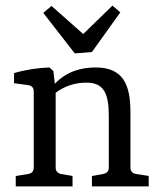

<svg xmlns="http://www.w3.org/2000/svg" viewBox="-20 -663 569 683"><path d="M509 0V-37L464 -44C452 -46 444 -53 444 -67V-264C444 -365 416 -423 320 -423C267 -423 216 -408 175 -365L170 -410L156 -423C118 -422 70 -415 30 -403V-367L81 -360C94 -358 100 -350 100 -338V-67C100 -54 93 -46 80 -44L36 -37V0H238V-37L197 -44C185 -47 178 -54 178 -67V-333C210 -357 247 -369 287 -369C350 -369 367 -330 367 -250V-67C367 -52 359 -47 347 -44L307 -37V0ZM380 -643 276 -542 163 -642 134 -617 246 -473 307 -478 408 -619Z"/></svg>

Font: Yrsa
Style: Regular
Weight: 400
Designer: Anna Giedrys (Yrsa+Rasa design), David Brezina (Yrsa art-direction, Rasa art-direction, design)
Foundry: Rosetta Type Foundry
Version: Version 1.001;PS 1.1;hotconv 1.0.88;makeotf.lib2.5.647800